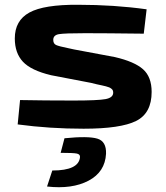

<svg xmlns="http://www.w3.org/2000/svg" viewBox="-20 -528 695 804"><path d="M307 -508Q458 -508 594 -489L582 -387Q418 -389 337 -389Q251 -389 227 -385Q203 -381 203 -361Q203 -345 215 -339.5Q227 -334 267 -326Q282 -323 290 -321L461 -289Q543 -270 579 -238Q615 -206 615 -143Q615 -54 550 -21.5Q485 11 330 11Q188 11 54 -7L64 -109Q168 -107 286 -107Q390 -107 422 -113Q454 -119 454 -140Q454 -145 452.5 -149Q451 -153 446.5 -156.5Q442 -160 437.5 -162Q433 -164 423.5 -166.5Q414 -169 406.5 -170.5Q399 -172 385.5 -175Q372 -178 361 -181L194 -213Q110 -233 76 -269.5Q42 -306 42 -367Q42 -442 103 -475.5Q164 -509 307 -508ZM234 112 250 51Q349 41 387.5 52.5Q426 64 424 116Q420 192 351 228.5Q282 265 177 253L199 186Q310 186 315 130Q316 118 301.5 115Q287 112 234 112Z"/></svg>

Font: Exo 2 Expanded
Style: Bold
Weight: 700
Width: 7
Designer: Natanael Gama
Version: Version 1.001;PS 001.001;hotconv 1.0.70;makeotf.lib2.5.58329